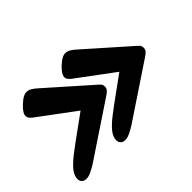

<svg xmlns="http://www.w3.org/2000/svg" viewBox="-87 -612 735 735"><g transform="rotate(-45 280.5 -245.0)"><path d="M241 -46Q253 -46 269 -54Q285 -62 296 -69L518 -217Q529 -224 534.5 -230.5Q540 -237 540 -246Q540 -256 535 -261.5Q530 -267 525 -271L360 -417Q344 -432 333.5 -438Q323 -444 312 -444Q300 -444 284.5 -432.5Q269 -421 257 -406.5Q245 -392 245 -382Q245 -376 248 -370.5Q251 -365 261 -357L409 -247L351 -205Q305 -172 274.5 -148.5Q244 -125 229.5 -106.5Q215 -88 215 -70Q215 -60 221.5 -53Q228 -46 241 -46ZM31 -46Q43 -46 59 -54Q75 -62 86 -69L308 -217Q319 -224 324.5 -230.5Q330 -237 330 -246Q330 -256 325 -261.5Q320 -267 315 -271L150 -417Q134 -432 123.5 -438Q113 -444 102 -444Q90 -444 74.5 -432.5Q59 -421 47 -406.5Q35 -392 35 -382Q35 -376 38 -370.5Q41 -365 51 -357L199 -247L141 -205Q95 -172 64.5 -148.5Q34 -125 19.5 -106.5Q5 -88 5 -70Q5 -60 11.5 -53Q18 -46 31 -46Z"/></g></svg>

Font: Alkatra
Style: Regular
Weight: 400
Designer: Suman Bhandary
Version: Version 1.100;gftools[0.9.22]